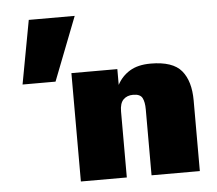

<svg xmlns="http://www.w3.org/2000/svg" viewBox="-51 -756 916 812"><g transform="rotate(-5 407.5 -350.0)"><path d="M100 -700H295L190 -430H50ZM560 -280Q560 -311 551 -328.5Q542 -346 512 -346Q486 -346 470.5 -330.5Q455 -315 455 -280V0H260V-460H455V-393Q474 -429 508.5 -450Q543 -471 597 -471Q691 -471 728 -426.5Q765 -382 765 -300V0H560Z"/></g></svg>

Font: Jost* Black
Style: Regular
Weight: 900
Version: Version 3.7